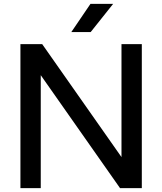

<svg xmlns="http://www.w3.org/2000/svg" viewBox="-20 -967 834 987"><path d="M85 0V-740H197L628 -126H604.5V-740H709V0H597L166 -614H189.5V0ZM346.5 -802 445 -947H561.5L446 -802Z"/></svg>

Font: Encode Sans SC SemiExpanded Medium
Style: Regular
Weight: 500
Width: 6
Designer: Multiple Designers
Foundry: Impallari Type
Version: Version 3.002